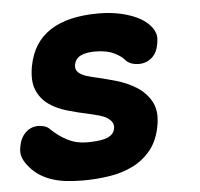

<svg xmlns="http://www.w3.org/2000/svg" viewBox="-45 -607 691 663"><g transform="rotate(-5 300.0 -275.0)"><path d="M218 10Q184 10 156 6.5Q128 3 104.5 -5.5Q81 -14 62 -27.5Q43 -41 28 -61Q17 -75 12 -90Q7 -105 11 -125Q16 -155 34.5 -173Q53 -191 79 -191Q88 -191 99 -188Q110 -185 118 -177Q143 -152 174 -136Q205 -120 241 -120Q259 -120 276 -121.5Q293 -123 306 -127Q319 -131 328 -139Q337 -147 339 -160Q341 -172 335.5 -181Q330 -190 319 -197Q308 -204 292 -208.5Q276 -213 258 -217Q220 -225 183.5 -235.5Q147 -246 120 -265Q93 -284 79.5 -315.5Q66 -347 75 -398Q83 -440 102.5 -470.5Q122 -501 153.5 -521Q185 -541 226.5 -550.5Q268 -560 319 -560Q380 -560 430 -542.5Q480 -525 503 -493Q509 -485 513 -472.5Q517 -460 513 -439Q508 -407 489 -390.5Q470 -374 444 -374Q430 -374 417.5 -378.5Q405 -383 397 -393Q386 -406 361 -418Q336 -430 296 -430Q280 -430 267.5 -427.5Q255 -425 246 -420.5Q237 -416 231.5 -408.5Q226 -401 224 -391Q222 -380 226 -372Q230 -364 238.5 -358.5Q247 -353 257.5 -349.5Q268 -346 280 -343Q317 -335 357.5 -323.5Q398 -312 430 -292Q462 -272 480 -239.5Q498 -207 489 -157Q480 -106 454 -73.5Q428 -41 391 -22.5Q354 -4 309 3Q264 10 218 10Z"/></g></svg>

Font: Maple Mono ExtraBold
Style: Italic
Weight: 800
Italic angle: -10°
Monospace: yes
Designer: subframe7536
Version: Version 7.200